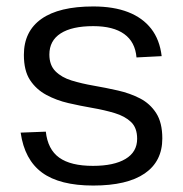

<svg xmlns="http://www.w3.org/2000/svg" viewBox="-20 -568 568 595"><path d="M269 7Q165 7 110.5 -33Q56 -73 44 -157L122 -160Q128 -105 163.5 -79.5Q199 -54 268 -54Q333 -54 369 -75.5Q405 -97 405 -138Q405 -172 386 -190Q367 -208 335.5 -217.5Q304 -227 266.5 -233.5Q229 -240 192 -248.5Q155 -257 123.5 -274Q92 -291 73 -320Q54 -349 54 -398Q54 -471 108.5 -509.5Q163 -548 269 -548Q332 -548 377 -530.5Q422 -513 448.5 -479Q475 -445 481 -394L403 -390Q399 -438 365 -462.5Q331 -487 269 -487Q203 -487 168 -464.5Q133 -442 133 -399Q133 -366 152 -347Q171 -328 202 -318.5Q233 -309 270.5 -302.5Q308 -296 345.5 -287.5Q383 -279 414 -263Q445 -247 464 -217.5Q483 -188 483 -139Q483 -68 428.5 -30.5Q374 7 269 7Z"/></svg>

Font: Pathway Extreme 8pt Thin Light
Style: Regular
Weight: 300
Version: Version 1.001;gftools[0.9.26]